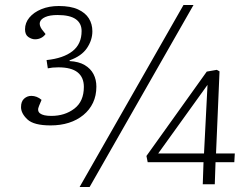

<svg xmlns="http://www.w3.org/2000/svg" viewBox="-20 -736 991 767"><path d="M298 11 713 -716H753L338 11ZM843 -123H918L916 -88H841L838 0H790L793 -88H570L565 -113L806 -450L846 -457L857 -451ZM795 -123 809 -397 612 -123ZM349 -611Q349 -576 327.5 -544Q306 -512 258 -495V-492Q295 -490 318.5 -476Q342 -462 353.5 -440Q365 -418 365 -390Q365 -354 351.5 -325.5Q338 -297 313 -276.5Q288 -256 255 -245.5Q222 -235 182 -235Q115 -235 89.5 -259Q64 -283 64 -308Q64 -331 76.5 -342Q89 -353 105 -353Q116 -353 126.5 -349Q137 -345 146 -337L136 -313Q127 -293 140 -283Q153 -273 185 -273Q239 -273 277 -302Q315 -331 315 -389Q315 -427 290 -447Q265 -467 213 -467Q200 -467 190 -466Q180 -465 171 -463L166 -496Q233 -503 269.5 -531.5Q306 -560 306 -612Q306 -643 282.5 -659.5Q259 -676 210 -676Q179 -676 161 -668Q143 -660 139.5 -647.5Q136 -635 147 -619L162 -600Q155 -590 144 -584.5Q133 -579 120 -579Q107 -579 93.5 -588Q80 -597 80 -619Q80 -645 97.5 -666Q115 -687 145.5 -699.5Q176 -712 215 -712Q262 -712 291.5 -698.5Q321 -685 335 -662.5Q349 -640 349 -611Z"/></svg>

Font: Literata 18pt ExtraLight
Style: Italic
Weight: 250
Italic angle: -2°
Designer: Latin by Veronika Burian and Jose Scaglione. Greek by Irene Vlachou. Cyrillic by Vera Evstafieva
Foundry: TypeTogether
Version: Version 3.103;gftools[0.9.29]